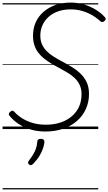

<svg xmlns="http://www.w3.org/2000/svg" viewBox="-20 -1005 843 1495"><path d="M334 19Q280 19 234.5 7.5Q189 -4 154 -22.5Q119 -41 93.5 -63Q68 -85 53 -105Q47 -112 49 -120Q51 -128 60 -135Q71 -144 78 -143Q85 -142 92 -134Q116 -107 151.5 -84.5Q187 -62 233 -48Q279 -34 337 -34Q400 -34 451 -51Q502 -68 539 -99.5Q576 -131 595.5 -174.5Q615 -218 615 -271Q615 -311 601.5 -341Q588 -371 564.5 -394.5Q541 -418 508.5 -437.5Q476 -457 437 -478Q406 -494 376.5 -512Q347 -530 321.5 -550.5Q296 -571 277 -596.5Q258 -622 247.5 -654.5Q237 -687 237 -727Q237 -784 258 -831Q279 -878 318.5 -912.5Q358 -947 411.5 -966Q465 -985 530 -985Q583 -985 632.5 -970.5Q682 -956 724 -930.5Q766 -905 795 -873Q804 -864 803 -856.5Q802 -849 793 -841Q784 -833 776 -833.5Q768 -834 761 -840Q729 -869 692.5 -889.5Q656 -910 615.5 -921Q575 -932 530 -932Q478 -932 435 -917.5Q392 -903 360.5 -875.5Q329 -848 311.5 -810.5Q294 -773 294 -728Q294 -689 307 -660Q320 -631 343 -607.5Q366 -584 398 -564Q430 -544 468 -524Q510 -502 547 -478.5Q584 -455 612.5 -426Q641 -397 657 -360Q673 -323 673 -273Q673 -210 648.5 -156Q624 -102 579 -63Q534 -24 472 -2.5Q410 19 334 19ZM207 276Q199 270 198.5 262.5Q198 255 204 247Q223 222 237 199.5Q251 177 259.5 153Q268 129 270 99Q271 86 278.5 81Q286 76 299 76Q313 76 319.5 82.5Q326 89 326 101Q325 119 316 147Q307 175 288.5 206.5Q270 238 240 269Q233 277 224 280Q215 283 207 276ZM0 460H745V470H0ZM0 -20H745V0H0ZM0 -505H745V-500H0ZM0 -980H745V-970H0Z"/></svg>

Font: Playwrite NO Guides
Style: Regular
Weight: 400
Designer: Veronika Burian, José Scaglione
Foundry: TypeTogether
Version: Version 1.003